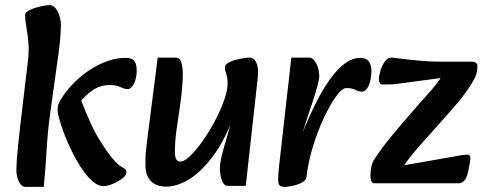

<svg xmlns="http://www.w3.org/2000/svg" viewBox="-20 -716 1892 750"><path d="M384 11Q362 11 339 -10Q316 -31 294 -65.5Q272 -100 252.5 -142Q233 -184 219 -227Q215 -239 210 -256Q205 -273 205 -289Q205 -300 208.5 -309.5Q212 -319 219 -330Q239 -362 267.5 -391Q296 -420 330 -442.5Q364 -465 400 -477.5Q436 -490 470 -490Q497 -490 505.5 -477Q514 -464 514 -441Q514 -419 508.5 -402.5Q503 -386 495 -377Q487 -368 480 -368Q467 -368 450 -376Q433 -384 409 -384Q368 -384 333.5 -357.5Q299 -331 280 -299L290 -342Q333 -227 369 -169Q405 -111 431 -84Q448 -67 461 -60.5Q474 -54 474 -44Q474 -31 457.5 -18.5Q441 -6 420 2.5Q399 11 384 11ZM81 14Q63 14 53 -8Q43 -30 44 -59Q45 -93 50 -140Q55 -187 60 -233L88 -469Q94 -514 91 -549Q88 -584 83 -611Q78 -638 78 -657Q78 -668 95.5 -676.5Q113 -685 136 -690.5Q159 -696 175 -696Q192 -696 205 -671.5Q218 -647 218 -615Q218 -608 216 -576Q214 -544 208 -503L176 -273Q166 -201 162 -129.5Q158 -58 151 14Z M630 13Q591 13 569.5 -8.5Q548 -30 548 -73Q548 -88 548.5 -103Q549 -118 551.5 -139Q554 -160 558 -193L596 -491H666Q683 -491 688.5 -471.5Q694 -452 694 -424Q694 -403 691 -369Q688 -335 682 -294L670 -212Q666 -184 664.5 -162Q663 -140 663 -126Q663 -106 667.5 -95.5Q672 -85 685 -85Q700 -85 723 -107Q746 -129 771.5 -165Q797 -201 819 -242.5Q841 -284 855 -323Q869 -362 869 -390Q869 -413 863.5 -428.5Q858 -444 859 -454Q859 -463 870.5 -470Q882 -477 898 -481.5Q914 -486 930 -488.5Q946 -491 955 -491Q972 -491 981.5 -471Q991 -451 987 -414L940 10H870Q858 10 851 -2.5Q844 -15 841.5 -31Q839 -47 839 -55Q839 -78 845.5 -105Q852 -132 864.5 -174Q877 -216 895 -282V-265Q856 -163 809 -102Q762 -41 716 -14Q670 13 630 13Z M1177 -24 1153 -175Q1190 -271 1228.5 -341.5Q1267 -412 1307 -451Q1347 -490 1388 -490Q1411 -490 1421 -475.5Q1431 -461 1431 -439Q1431 -419 1426.5 -400.5Q1422 -382 1413.5 -370Q1405 -358 1393 -358Q1382 -358 1368.5 -365Q1355 -372 1332 -372Q1317 -372 1294 -341Q1271 -310 1246.5 -258.5Q1222 -207 1203 -145.5Q1184 -84 1177 -24ZM1093 14Q1080 14 1073.5 9.5Q1067 5 1066.5 -14Q1066 -33 1071 -75L1118 -491H1188Q1203 -491 1215 -469Q1227 -447 1227 -419Q1227 -406 1219.5 -378.5Q1212 -351 1202 -320.5Q1192 -290 1184 -267L1158 -185L1195 -191L1177 -24Q1176 -14 1165 -6.5Q1154 1 1139.5 5.5Q1125 10 1112 12Q1099 14 1093 14Z M1442 0Q1436 0 1431.5 -7Q1427 -14 1427 -30Q1427 -50 1430.5 -65Q1434 -80 1438 -87Q1470 -137 1509 -184Q1548 -231 1583 -271Q1620 -314 1654.5 -352Q1689 -390 1711 -427L1745 -417L1528 -388Q1510 -386 1494.5 -386Q1479 -386 1474 -386Q1467 -386 1463.5 -392Q1460 -398 1460 -405Q1460 -419 1466 -439.5Q1472 -460 1483 -475.5Q1494 -491 1509 -491Q1515 -491 1545 -487Q1575 -483 1618 -479Q1661 -475 1705 -475H1825Q1833 -475 1839 -470.5Q1845 -466 1845 -459Q1845 -446 1842 -431.5Q1839 -417 1825 -394Q1801 -354 1768.5 -315.5Q1736 -277 1698 -235Q1660 -192 1619 -146.5Q1578 -101 1546 -51L1516 -63L1756 -105Q1776 -109 1788.5 -110.5Q1801 -112 1805 -112Q1814 -112 1816.5 -104Q1819 -96 1814 -74Q1807 -27 1796 -13.5Q1785 0 1773 0Z"/></svg>

Font: Alkatra
Style: Regular
Weight: 400
Designer: Suman Bhandary
Version: Version 1.100;gftools[0.9.22]